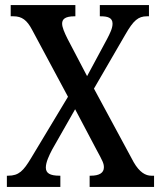

<svg xmlns="http://www.w3.org/2000/svg" viewBox="-20 -734 633 754"><path d="M7 0H217V-44H214C176 -44 160 -54 160 -76C160 -97 173 -124 185 -147L275 -305L359 -146C383 -102 388 -92 388 -77C388 -55 370 -44 336 -44H332V0H585V-44H574C552 -44 528 -57 505 -97L349 -386L472 -598C504 -654 523 -670 557 -670H565V-714H372V-670H375C402 -670 422 -665 422 -641C422 -623 412 -603 400 -580L322 -435L245 -582C233 -606 224 -627 224 -641C224 -657 233 -670 273 -670H276V-714H22V-670H33C66 -670 86 -655 106 -617L247 -354L102 -113C72 -63 54 -44 12 -44H7Z"/></svg>

Font: Noto Serif Condensed Medium
Style: Regular
Weight: 500
Width: 3
Designer: Monotype Design Team
Foundry: Monotype Imaging Inc.
Version: Version 2.015